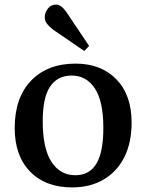

<svg xmlns="http://www.w3.org/2000/svg" viewBox="-20 -802 637 836"><path d="M294 14Q178 14 111 -55Q44 -124 44 -244Q44 -377 115.5 -451Q187 -525 309 -525Q420 -525 486.5 -457Q553 -389 553 -268Q553 -181 521.5 -118Q490 -55 431.5 -20.5Q373 14 294 14ZM308 -39Q369 -39 399.5 -89Q430 -139 430 -245Q430 -361 393 -417Q356 -473 292 -473Q231 -473 198.5 -425.5Q166 -378 166 -274Q166 -156 204 -97.5Q242 -39 308 -39ZM347 -580 211 -673Q195 -685 185 -698Q175 -711 175 -728Q175 -746 188 -764Q201 -782 225 -782Q246 -782 268 -751L368 -602Z"/></svg>

Font: Literata 36pt Medium
Style: Regular
Weight: 500
Designer: Latin by Veronika Burian and Jose Scaglione. Greek by Irene Vlachou. Cyrillic by Vera Evstafieva.
Foundry: TypeTogether
Version: Version 3.002